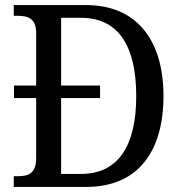

<svg xmlns="http://www.w3.org/2000/svg" viewBox="-20 -734 715 754"><path d="M34 0H319C521 0 622 -138 622 -357C622 -584 510 -714 319 -714H34V-672H48C89 -672 122 -663 122 -604V-398H35V-349H122V-113C122 -52 91 -42 50 -42H34ZM298 -51H220V-349H373V-398H220V-664H299C443 -664 515 -556 515 -357C515 -159 443 -51 298 -51Z"/></svg>

Font: Noto Serif Armenian SemiCondensed
Style: Regular
Weight: 400
Width: 4
Designer: Monotype Design Team
Foundry: Monotype Imaging Inc.
Version: Version 2.008